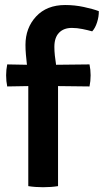

<svg xmlns="http://www.w3.org/2000/svg" viewBox="-20 -760 424 784"><path d="M217 0Q189 4.5 155.5 4.5Q123.5 4.5 95.5 0V-408.5L9.5 -407Q5 -428.5 5 -452.5Q5 -475 9.5 -497L90 -495.5Q87.5 -516.5 85.8 -536.8Q84 -557 84 -576.5Q84 -646 127.5 -692.8Q171 -739.5 246 -739.5Q285 -739.5 322.2 -731.5Q359.5 -723.5 383.5 -714.5Q384 -693 376.5 -669.2Q369 -645.5 356.5 -632Q338.5 -637 316.5 -641.5Q294.5 -646 273.5 -646Q240 -646 221 -626.2Q202 -606.5 202 -568.5Q202 -551.5 204 -533Q206 -514.5 209 -495.5L345.5 -497Q350 -475 350 -452.5Q350 -428.5 345.5 -407L217 -408.5Z"/></svg>

Font: Signika Negative SemiBold
Style: Regular
Weight: 600
Designer: Anna Giedryś
Foundry: Anna Giedryś
Version: Version 2.000; ttfautohint (v1.8.3) -l 8 -r 50 -G 200 -x 9 -